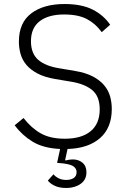

<svg xmlns="http://www.w3.org/2000/svg" viewBox="-20 -730 640 955"><path d="M310 205Q274 205 251 193.5Q228 182 218 168L246 137Q256 149 272 157Q288 165 310 165Q332 165 346.5 155.5Q361 146 361 126Q361 110 347.5 99Q334 88 296 83L264 80L279 11Q195 7 142 -25.5Q89 -58 53 -107L97 -143Q136 -93 183 -66.5Q230 -40 302 -40Q386 -40 431 -77.5Q476 -115 476 -186Q476 -251 438.5 -282Q401 -313 332 -324L254 -337Q202 -346 167.5 -364Q133 -382 112 -406.5Q91 -431 82.5 -461Q74 -491 74 -523Q74 -617 135.5 -663.5Q197 -710 301 -710Q386 -710 440.5 -682.5Q495 -655 528 -607L486 -570Q456 -612 412.5 -635Q369 -658 299 -658Q221 -658 177.5 -624.5Q134 -591 134 -525Q134 -464 170 -432.5Q206 -401 277 -390L354 -377Q407 -368 442 -349.5Q477 -331 498 -306Q519 -281 527.5 -251Q536 -221 536 -188Q536 -94 477.5 -43Q419 8 316 11L304 66L307 68Q325 63 342 63Q371 63 390.5 79.5Q410 96 410 127Q410 164 381 184.5Q352 205 310 205Z"/></svg>

Font: IBM Plex Mono Light
Style: Regular
Weight: 300
Monospace: yes
Designer: Mike Abbink, Paul van der Laan, Pieter van Rosmalen
Foundry: Bold Monday
Version: Version 2.3